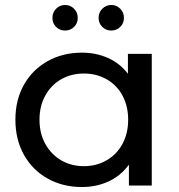

<svg xmlns="http://www.w3.org/2000/svg" viewBox="-20 -747 722 773"><path d="M591 -530H495V-450C473.7 -478 447 -499.2 415 -513.5C383 -527.8 348 -535 310 -535C258.7 -535 212.7 -523.7 172 -501C131.3 -478.3 99.5 -446.7 76.5 -406C53.5 -365.3 42 -318.3 42 -265C42 -211.7 53.5 -164.5 76.5 -123.5C99.5 -82.5 131.3 -50.7 172 -28C212.7 -5.3 258.7 6 310 6C349.3 6 385.3 -1.7 418 -17C450.7 -32.3 477.7 -54.7 499 -84V0H591ZM409 -101.5C381.7 -85.8 351.3 -78 318 -78C284 -78 253.5 -85.8 226.5 -101.5C199.5 -117.2 178.2 -139.2 162.5 -167.5C146.8 -195.8 139 -228.3 139 -265C139 -301.7 146.8 -334.2 162.5 -362.5C178.2 -390.8 199.5 -412.7 226.5 -428C253.5 -443.3 284 -451 318 -451C351.3 -451 381.7 -443.3 409 -428C436.3 -412.7 457.7 -390.8 473 -362.5C488.3 -334.2 496 -301.7 496 -265C496 -228.3 488.3 -195.8 473 -167.5C457.7 -139.2 436.3 -117.2 409 -101.5ZM206 -638.5C216 -628.8 228 -624 242 -624C256 -624 268 -628.8 278 -638.5C288 -648.2 293 -660.3 293 -675C293 -689.7 288 -702 278 -712C268 -722 256 -727 242 -727C228 -727 216 -722 206 -712C196 -702 191 -689.7 191 -675C191 -660.3 196 -648.2 206 -638.5ZM392 -638.5C402 -628.8 414 -624 428 -624C442 -624 454 -628.8 464 -638.5C474 -648.2 479 -660.3 479 -675C479 -689.7 474 -702 464 -712C454 -722 442 -727 428 -727C414 -727 402 -722 392 -712C382 -702 377 -689.7 377 -675C377 -660.3 382 -648.2 392 -638.5Z"/></svg>

Font: ICO Headline
Style: Regular
Weight: 500
Designer: Julieta Ulanovsky
Foundry: Julieta Ulanovsky
Version: Version 7.200